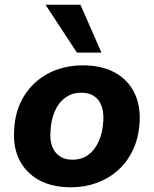

<svg xmlns="http://www.w3.org/2000/svg" viewBox="-20 -783 651 814"><path d="M281 11Q201 11 145.5 -19.5Q90 -50 62.5 -104.5Q35 -159 40 -231Q43 -297 67 -348Q91 -399 131 -434.5Q171 -470 222 -488Q273 -506 330 -506Q411 -506 466 -476Q521 -446 548.5 -392Q576 -338 572 -265Q568 -199 544 -148Q520 -97 480.5 -61.5Q441 -26 390 -7.5Q339 11 281 11ZM287 -106Q327 -106 355 -127Q383 -148 399.5 -186Q416 -224 418 -272Q421 -328 396.5 -359Q372 -390 324 -390Q286 -390 257 -369Q228 -348 212 -310.5Q196 -273 194 -225Q190 -169 215 -137.5Q240 -106 287 -106ZM306 -560 173 -763H321L410 -560Z"/></svg>

Font: Nunito Sans 10pt ExtraBold
Style: Italic
Weight: 800
Italic angle: -9°
Designer: Vernon Adams
Foundry: Vernon Adams
Version: Version 3.101;gftools[0.9.27]